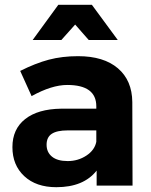

<svg xmlns="http://www.w3.org/2000/svg" viewBox="-20 -780 636 807"><path d="M384.8 -231.9H264.2Q219.2 -231.9 197.5 -217.5Q175.8 -203.1 175.8 -171.6Q175.8 -140.1 198.5 -121.6Q221.2 -103 264.6 -103Q308.1 -103 343 -126Q377.9 -148.9 384.8 -184.1ZM384.8 -333Q384.8 -422.9 262.7 -422.9Q197.3 -422.9 112.8 -376L64.9 -481.9Q128.9 -514.2 185.1 -529.1Q241.2 -543.9 308.1 -543.9Q416 -543.9 475.6 -492.9Q535.2 -441.9 536.1 -351.1L537.1 0H386.2V-63Q331.5 6.8 216.8 6.8Q131.8 6.8 82 -39.6Q32.2 -85.9 32.2 -161.6Q32.2 -237.3 85.7 -279.5Q139.2 -321.8 236.8 -323.2H384.8ZM475.1 -611.8H353L295.9 -676.8L237.8 -611.8H117.2L225.1 -759.8H366.2Z"/></svg>

Font: Montserrat-SemiBold
Style: Regular
Weight: 600
Designer: Julieta Ulanovsky
Foundry: Julieta Ulanovsky
Version: Version 6.001